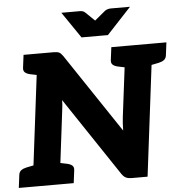

<svg xmlns="http://www.w3.org/2000/svg" viewBox="-73 -1000 1003 1059"><g transform="rotate(-5 428.5 -471.0)"><path d="M65 0 155 -729H244Q265 -729 275 -724Q285 -719 296 -703L589 -265Q589 -286 590.5 -306Q592 -326 594 -343L642 -729H791L701 0H613Q594 0 581.5 -6Q569 -12 558 -28L268 -462Q268 -441 266.5 -429Q265 -417 262 -391L214 0ZM-12 0 -3 -71Q-1 -88 10.5 -96.5Q22 -105 41 -109L86 -118L85 0ZM195 0 224 -118 267 -109Q284 -105 293.5 -96.5Q303 -88 301 -71L292 0ZM175 -729 146 -611 103 -620Q86 -624 76.5 -632.5Q67 -641 69 -658L78 -729ZM661 -729 632 -611 589 -620Q572 -624 562.5 -632.5Q553 -641 555 -658L564 -729ZM869 -729 860 -658Q858 -641 846.5 -632.5Q835 -624 816 -620L771 -611L772 -729ZM686 -942 551 -797H405L306 -942H409Q427 -942 437 -932L488 -883L547 -932Q552 -936 561 -939Q570 -942 579 -942Z"/></g></svg>

Font: Aleo Black
Style: Italic
Weight: 900
Italic angle: -7°
Designer: Alessio Laiso
Foundry: Alessio Laiso
Version: Version 2.001;gftools[0.9.29]